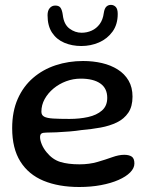

<svg xmlns="http://www.w3.org/2000/svg" viewBox="-20 -729 613 784"><path d="M303.7 34.6Q219.4 34.6 157.8 9.1Q96.2 -16.5 63 -69.7Q29.7 -122.9 29.7 -205.6Q29.7 -273.9 52.4 -325.2Q75.1 -376.4 115 -410.8Q154.8 -445.2 207.4 -462.6Q259.9 -479.9 319.3 -479.9Q359.9 -479.9 396.2 -471.5Q432.6 -463 460.8 -445.2Q489 -427.4 505.1 -399.8Q521.1 -372.3 521.1 -334.4Q521.1 -294.2 504 -268.9Q486.9 -243.6 457.4 -229.2Q427.9 -214.9 390.6 -208.1Q353.2 -201.3 312.8 -197.9Q292.7 -194.6 264.6 -192.2Q236.4 -189.8 210.3 -188.7Q184.1 -187.6 169.6 -187.6Q154.7 -187.6 149.1 -183.6Q143.6 -179.6 143.6 -168.9Q143.6 -156.7 150.5 -139.7Q157.4 -122.8 170.4 -107.1Q194.3 -77.7 226 -67.8Q257.8 -58 304.7 -58Q344.9 -58 378.3 -67.8Q411.8 -77.6 438.7 -87.3Q465.7 -96.9 487.1 -96.9Q506.4 -96.9 517.6 -89.7Q528.8 -82.4 528.8 -61.5Q528.8 -42.4 511.6 -25Q494.4 -7.6 463.8 5.8Q433.3 19.2 392.3 26.9Q351.4 34.6 303.7 34.6ZM264.1 -243.4Q304.7 -243.4 339.6 -251.1Q374.6 -258.8 396.2 -277.6Q417.9 -296.4 417.9 -329.4Q417.9 -368.6 389.5 -388.2Q361.2 -407.9 309.5 -407.9Q278.9 -407.9 250 -397.2Q221.2 -386.4 198.5 -367.6Q175.8 -348.7 162.4 -324.5Q149 -300.2 149 -273Q149 -258.9 160.2 -252.8Q171.3 -246.6 196.7 -245Q222 -243.4 264.1 -243.4ZM312.2 -541.1Q274.4 -541.1 242.9 -554.3Q211.4 -567.5 192.8 -595.3Q174.2 -623.1 174.2 -666.7Q174.2 -685.8 183.1 -696Q192 -706.3 205.8 -706.3Q221.2 -706.3 227.5 -696.8Q233.8 -687.2 236.4 -667.8Q240.8 -629.4 263.6 -612.4Q286.4 -595.3 313.1 -595.3Q335.3 -595.3 354.6 -604.1Q373.8 -612.8 387.1 -630.7Q400.3 -648.6 403.8 -675.9Q406.5 -694.2 414.1 -701.7Q421.8 -709.1 432.8 -709.1Q444.3 -709.1 452.5 -700.8Q460.7 -692.5 460.7 -672.1Q460.7 -629.2 439.5 -599.9Q418.2 -570.6 384.4 -555.8Q350.5 -541.1 312.2 -541.1Z"/></svg>

Font: Gluten Thin
Style: Regular
Weight: 100
Designer: Tyler Finck
Foundry: Etcetera Type Company
Version: Version 1.300